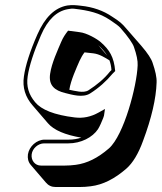

<svg xmlns="http://www.w3.org/2000/svg" viewBox="-20 -667 648 770"><path d="M92 -48C90 -32 93 -18 103 -6L164 65C174 77 187 83 203 83H300C314 83 329 82 344 80C393 74 440 50 487 9C512 -13 535 -50 554 -103C588 -194 606 -272 608 -336C609 -357 603 -383 592 -415C587 -431 572 -454 547 -483L486 -553C470 -572 460 -581 430 -600C395 -624 353 -639 304 -644C287 -646 270 -648 250 -645C199 -636 160 -597 130 -529C100 -461 82 -404 76 -361C69 -316 82 -277 111 -244L172 -173C196 -145 241 -126 306 -115C291 -110 274 -107 256 -107H159C127 -107 97 -80 92 -48ZM258 -307C264 -346 287 -395 299 -423C305 -436 312 -448 319 -457C326 -456 338 -455 355 -453C379 -450 401 -436 419 -425C423 -414 426 -401 427 -386L421 -380C398 -351 369 -327 335 -305C315 -292 279 -303 258 -307ZM410 -444 374 -486C388 -473 400 -460 410 -444ZM384 -498C369 -511 328 -535 299 -538C275 -541 268 -542 253 -544C242 -530 233 -517 225 -498C212 -467 187 -414 181 -371C174 -324 200 -304 241 -294C269 -287 312 -274 341 -292C376 -314 407 -342 431 -371L442 -382C437 -439 419 -467 384 -498ZM107 -48C110 -72 133 -92 157 -92H254C305 -92 351 -116 373 -149C380 -160 389 -181 394 -194C394 -195 397 -202 397 -203L401 -230L376 -216C344 -198 313 -192 280 -196C197 -206 146 -227 121 -257C95 -288 85 -321 91 -361C97 -402 115 -458 144 -525C172 -590 208 -622 251 -630C261 -632 270 -633 277 -632C337 -625 379 -615 421 -587C442 -573 456 -563 463 -555C494 -520 512 -493 517 -479C528 -448 533 -423 532 -405C529 -322 477 -125 417 -72C372 -33 329 -12 284 -6C269 -4 254 -3 241 -3H144C120 -3 104 -24 107 -48Z"/></svg>

Font: AppleStorm
Style: ShdXbdIta
Weight: 800
Foundry: Cannot Into Space Fonts
Version: Version 1.01